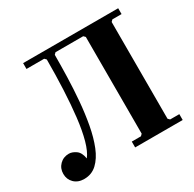

<svg xmlns="http://www.w3.org/2000/svg" viewBox="-150 -829 1007 997"><g transform="rotate(-30 353.5 -330.0)"><path d="M82 10Q45 10 22.5 -12Q0 -34 0 -67Q0 -100 22 -122Q44 -144 77 -144Q97 -144 118.5 -129Q140 -114 146 -76Q168 -104 183 -158Q198 -212 206.5 -285.5Q215 -359 219 -445.5Q223 -532 223 -625L213 -635H281L271 -625Q271 -564 269 -493.5Q267 -423 261 -352Q255 -281 243 -216Q231 -151 210.5 -100Q190 -49 158.5 -19.5Q127 10 82 10ZM107 -635V-670H677V-635H622L612 -625V-45L622 -35H677V0H392V-35H447L457 -45V-625L447 -635Z"/></g></svg>

Font: Brygada 1918
Style: Regular
Weight: 400
Designer: Mateusz Machalski | Borys Kosmynka | Przemek Hoffer
Foundry: NIEPODLEGLA 2018
Version: Version 3.006